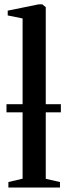

<svg xmlns="http://www.w3.org/2000/svg" viewBox="-20 -838 294 858"><path d="M81 -39.5V-755.5L14.5 -769V-790.5L152.5 -818.5H169L184.5 -806V-39L248 -24.5V0H17.5V-24.5ZM252 -372.5V-336H9V-372.5Z"/></svg>

Font: Merriweather 120pt Medium
Style: Regular
Weight: 500
Version: Version 2.100